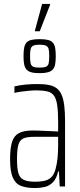

<svg xmlns="http://www.w3.org/2000/svg" viewBox="-20 -943 406 971"><path d="M157 8Q114 8 86 -3Q58 -14 44.5 -45.5Q31 -77 31 -138Q31 -194 41 -225.5Q51 -257 76 -270Q101 -283 145 -283Q156 -283 172.5 -282.5Q189 -282 207.5 -281Q226 -280 243 -279.5Q260 -279 274 -278V-324Q274 -377 269.5 -409.5Q265 -442 253.5 -458.5Q242 -475 220 -480.5Q198 -486 163 -486Q147 -486 126.5 -484Q106 -482 86.5 -479.5Q67 -477 53 -473V-506Q77 -512 107 -515Q137 -518 171 -518Q204 -518 228 -513Q252 -508 267.5 -496Q283 -484 292 -462.5Q301 -441 305 -408.5Q309 -376 309 -330V0H282L278 -76H274Q266 -40 248 -21.5Q230 -3 206.5 2.5Q183 8 157 8ZM157 -24Q182 -24 202.5 -28Q223 -32 237.5 -45Q252 -58 260 -84Q268 -114 271 -143Q274 -172 274 -210V-251H151Q117 -251 98.5 -243Q80 -235 73 -211Q66 -187 66 -138Q66 -92 73 -67.5Q80 -43 100 -33.5Q120 -24 157 -24ZM180 -573Q154 -573 138 -577.5Q122 -582 113.5 -592Q105 -602 102 -618.5Q99 -635 99 -659Q99 -684 102 -700.5Q105 -717 113.5 -727Q122 -737 138 -741Q154 -745 180 -745Q206 -745 222.5 -741Q239 -737 247.5 -727Q256 -717 259 -700.5Q262 -684 262 -659Q262 -635 259 -618.5Q256 -602 247.5 -592Q239 -582 222.5 -577.5Q206 -573 180 -573ZM180 -601Q202 -601 212.5 -605.5Q223 -610 226 -622.5Q229 -635 229 -659Q229 -683 226 -695Q223 -707 212.5 -712Q202 -717 180 -717Q158 -717 148 -712Q138 -707 135 -695Q132 -683 132 -659Q132 -635 135 -622.5Q138 -610 148 -605.5Q158 -601 180 -601ZM157 -785V-790L193 -923H233V-918L181 -785Z"/></svg>

Font: Saira ExtraCondensed Thin
Style: Regular
Weight: 250
Width: 2
Designer: Hector Gatti with collaboration of the Omnibus-Type team
Foundry: Omnibus-Type
Version: Version 1.101